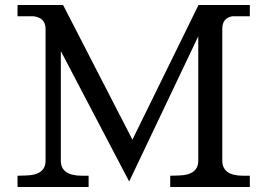

<svg xmlns="http://www.w3.org/2000/svg" viewBox="-20 -747 1070 767"><path d="M223 -543 496 -22 772 -602V-105Q772 -48 695 -46L660 -45V0H978V-45H952Q868 -45 868 -105V-632Q868 -675 908 -682H978V-727H773L509 -189L232 -727H50V-682H115Q162 -675 162 -632V-105Q162 -48 85 -46L50 -45V0H334V-45H308Q223 -45 223 -105Z"/></svg>

Font: Sawarabi Mincho
Style: Regular
Weight: 400
Version: Version 1.082; ttfautohint (v1.8.4.7-5d5b)